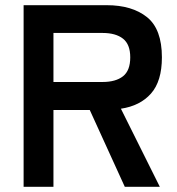

<svg xmlns="http://www.w3.org/2000/svg" viewBox="-20 -720 681 740"><path d="M71 0V-700H391Q489 -700 546.5 -654Q604 -608 604 -499Q604 -407 562 -359.5Q520 -312 446 -301L596 0H461L326 -296H186V0ZM186 -404H375Q426 -404 454 -426Q482 -448 482 -499Q482 -549 454 -571Q426 -593 375 -593H186Z"/></svg>

Font: Zen Kaku Gothic New
Style: Bold
Weight: 700
Designer: Yoshimichi Ohira
Foundry: Positype
Version: Version 1.002